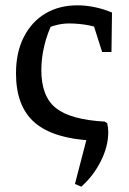

<svg xmlns="http://www.w3.org/2000/svg" viewBox="-20 -515 483 720"><path d="M285 185 261 175 314 -29 326 12Q180 5 110 -55.5Q40 -116 40 -240Q40 -319 69.5 -376.5Q99 -434 150.5 -464.5Q202 -495 270 -495Q303 -495 336 -488Q369 -481 400 -468L386 -397Q318 -427 239 -427Q213 -427 187.5 -420Q162 -413 139 -400L179 -434Q158 -392 146.5 -345Q135 -298 135 -252Q135 -153 190 -109.5Q245 -66 373 -59L382 -53Q384 -45 385 -36.5Q386 -28 386 -20Q386 34 358 89.5Q330 145 285 185ZM363 -320 316 -468H400L398 -320Z"/></svg>

Font: Piazzolla 24pt Medium
Style: Regular
Weight: 500
Designer: Juan Pablo del Peral
Foundry: Huerta Tipografica
Version: Version 2.005